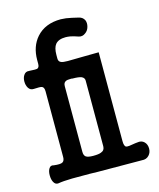

<svg xmlns="http://www.w3.org/2000/svg" viewBox="-108 -788 716 867"><g transform="rotate(-15 250.0 -354.5)"><path d="M295.9 -414.1V-107.4Q295.9 -87.9 278.3 -82Q267.6 -77.1 241.2 -77.1Q216.8 -77.1 207 -84Q198.2 -90.8 198.2 -107.4V-414.1Q198.2 -430.7 209 -435.5Q214.8 -439.5 235.4 -439.5L241.2 -438.5Q269.5 -438.5 282.2 -433.6Q295.9 -427.7 295.9 -414.1ZM241.2 -2 448.2 -1Q468.8 1 481.4 -12.7Q493.2 -25.4 493.2 -43.9Q493.2 -63.5 481.4 -75.2Q468.8 -87.9 448.2 -84L438.5 -83Q403.3 -76.2 395.5 -79.1Q385.7 -83 385.7 -107.4V-522.5Q343.8 -521.5 304.7 -521.5Q281.2 -520.5 241.2 -520.5Q218.8 -520.5 210 -524.4Q198.2 -529.3 198.2 -543V-560.5Q198.2 -593.8 210.9 -609.4Q225.6 -627 258.8 -627Q267.6 -627 280.3 -625Q295.9 -622.1 317.4 -614.3Q334 -609.4 347.7 -620.1Q361.3 -628.9 366.2 -646.5Q371.1 -664.1 365.2 -677.7Q357.4 -693.4 338.9 -697.3Q307.6 -705.1 283.2 -709Q264.6 -710.9 258.8 -710.9Q185.5 -710.9 144.5 -665Q108.4 -624 108.4 -560.5V-543Q108.4 -526.4 98.6 -522.5Q90.8 -520.5 62.5 -522.5H59.6Q43.9 -524.4 35.2 -510.7Q27.3 -499 27.3 -481.4Q27.3 -463.9 35.2 -451.2Q43.9 -437.5 59.6 -438.5Q89.8 -440.4 97.7 -437.5Q108.4 -433.6 108.4 -414.1V-107.4Q108.4 -89.8 98.6 -84Q88.9 -78.1 57.6 -82Q43 -86.9 35.2 -73.2Q28.3 -61.5 28.3 -43Q28.3 -23.4 35.2 -10.7Q43 3.9 57.6 2Q78.1 -2 122.1 -2.9Q148.4 -2.9 204.1 -2.9Z"/></g></svg>

Font: GungsuhChe
Style: Regular
Weight: 400
Monospace: yes
Version: Version 2.21